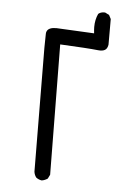

<svg xmlns="http://www.w3.org/2000/svg" viewBox="-54 -808 607 837"><g transform="rotate(5 250.0 -389.5)"><path d="M364.7 -598.6Q381.8 -598.6 390.1 -606.9Q397 -614.3 398.9 -627.4V-739.3L390.1 -756.3L373 -765.1Q370.6 -765.6 368.2 -765.6Q352.5 -765.6 342.3 -756.8Q330.1 -730.5 330.1 -698.7Q330.1 -688 332 -670.9L166 -679.2Q131.8 -679.2 124.5 -660.6Q122.6 -656.2 122.6 -650.4Q121.6 -617.2 121.6 -589.4L125.5 -47.4Q127.4 -33.2 135.7 -22.5Q146.5 -14.2 160.2 -12.2Q173.8 -14.2 186 -22.5L194.8 -40L189 -609.9Q312 -604 355.5 -599.1Q360.4 -598.6 364.7 -598.6Z"/></g></svg>

Font: Bakudai
Style: Light
Weight: 300
Version: Version 1.48